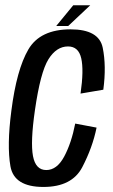

<svg xmlns="http://www.w3.org/2000/svg" viewBox="-20 -715 435 738"><path d="M146.9 3.6Q256.4 3.6 296.1 -72.2Q335.7 -148 351.2 -224.5L269.1 -240Q254.5 -165 226.7 -113.2Q198.9 -61.4 157.9 -61.4Q116.9 -61.4 106.8 -115.1Q96.6 -168.8 114.2 -291.1Q135.3 -437.6 166.1 -487Q196.9 -536.5 241.4 -536.5Q281.8 -536.5 292.2 -491.1Q302.7 -445.6 289.6 -355.3L377.1 -370.2Q389.3 -461.3 374.8 -531.7Q360.3 -602.2 251.3 -602.2Q134.2 -602.2 89 -524.9Q43.8 -447.5 23.6 -288.8Q6.2 -155.5 20.1 -75.9Q34 3.6 146.9 3.6ZM196 -615H242.1L326.8 -694.7H261.5Z"/></svg>

Font: Anybody Thin Condensed
Style: Italic
Weight: 100
Width: 3
Italic angle: -10°
Version: Version 1.113;gftools[0.9.25]